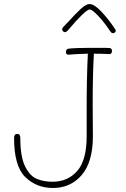

<svg xmlns="http://www.w3.org/2000/svg" viewBox="-20 -937 627 955"><path d="M537 -683Q537 -676 533.5 -672Q530 -668 525 -668Q483 -670 447 -670Q441 -568 441 -421L442 -259Q442 -132 387 -67Q332 -2 243 -2Q162 -2 106 -56Q50 -110 50 -251Q50 -271 66 -271Q81 -271 81 -251Q81 -158 104.5 -110Q128 -62 162.5 -47.5Q197 -33 241 -33Q317 -33 364 -86.5Q411 -140 411 -258V-382Q411 -554 417 -670Q348 -668 322 -665H320Q308 -665 308 -679Q308 -693 321 -695Q357 -699 426 -699H483Q516 -699 525 -698Q537 -697 537 -683ZM530 -779Q498 -827 468 -858.5Q438 -890 426 -890Q416 -890 387 -862Q358 -834 323 -792Q311 -777 303 -777Q298 -777 293.5 -781.5Q289 -786 289 -791Q289 -797 295 -803L319 -828Q354 -867 381 -892Q408 -917 425 -917Q449 -917 485 -878.5Q521 -840 552 -793Q556 -787 556 -784Q556 -780 552 -776Q548 -772 543 -772Q535 -772 530 -779Z"/></svg>

Font: Mali ExtraLight
Style: Regular
Weight: 275
Version: Version 1.000; ttfautohint (v1.6)